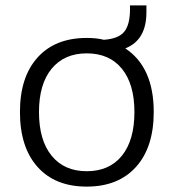

<svg xmlns="http://www.w3.org/2000/svg" viewBox="-20 -690 647 719"><path d="M54.7 -270.5Q54.7 -401.4 120.6 -474.6Q186.5 -547.9 304.7 -547.9Q341.8 -547.9 369.1 -541Q423.8 -544.9 445.3 -571.3Q466.8 -597.7 466.8 -655.3V-669.9H528.3V-643.6Q528.3 -540 449.2 -508.8Q555.7 -438.5 555.7 -270.5Q555.7 -138.7 489.3 -64.9Q422.9 8.8 304.7 8.8Q186.5 8.8 120.6 -64.9Q54.7 -138.7 54.7 -270.5ZM126 -270.5Q126 -165 173.3 -106.9Q220.7 -48.8 304.7 -48.8Q389.6 -48.8 436.5 -106.9Q483.4 -165 483.4 -270.5Q483.4 -375 436.5 -432.6Q389.6 -490.2 304.7 -490.2Q220.7 -490.2 173.3 -432.6Q126 -375 126 -270.5Z"/></svg>

Font: Min Sans Light
Style: Regular
Weight: 300
Designer: Jinseong-Kim, NotoSansCJK, Nunito
Foundry: Jinseong-Kim
Version: Version 1.400;Glyphs 3.1.2 (3151)